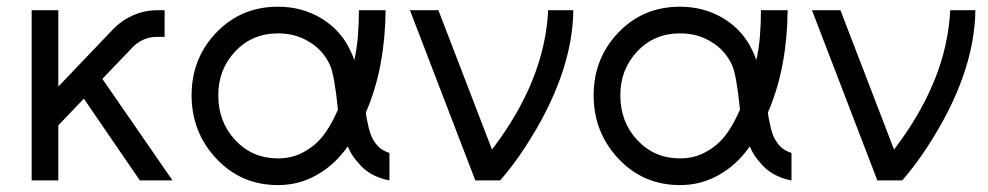

<svg xmlns="http://www.w3.org/2000/svg" viewBox="-20 -530 2901 564"><path d="M73 -500V0H151.3V-161.7L226.3 -240.2L390.8 0H486.8L280.7 -298.3L370.3 -392Q400.2 -421.7 442 -421.7H463.5V-500H442Q404 -500 368.5 -484Q337.2 -469.7 313.3 -445.2L151.3 -275.7V-500Z M796.7 -510.3Q688.7 -510.3 616.2 -435.2Q542.8 -359 542.8 -250Q542.8 -141 616.2 -63.3Q688.7 13.7 796.7 13.7Q859.3 13.7 911.3 -16.5Q964 -46.2 1001.5 -100Q1012.2 -74 1031 -53.3Q1064.2 -11.3 1124 0V-80.8Q1097.8 -88.8 1082.8 -109.5Q1066.3 -131.5 1059.2 -172.7Q1058.2 -177.3 1056.8 -184.2Q1055.5 -191.2 1054.7 -199.5Q1083.8 -266.5 1097.9 -341.8Q1112 -417.2 1112.7 -500H1034.3Q1034.2 -459.7 1031.2 -422.6Q1028.2 -385.5 1020.5 -353.2Q1018.3 -361.2 1015.2 -368.2Q1012.2 -375.2 1009.2 -381.5Q981.7 -440.7 924.5 -475.8Q867.5 -510.3 796.7 -510.3ZM796.7 -432Q848.5 -432 888 -407.2Q929.3 -383.2 950 -337.3Q962.3 -309.7 972.8 -207.8Q963.3 -187 955.1 -171.7Q946.8 -156.3 940.8 -147.7Q915.8 -108.5 877.5 -86.5Q841.8 -64.7 796.7 -64.7Q721.2 -64.7 671.2 -118.3Q621.2 -171.8 621.2 -250Q621.2 -326.5 671.2 -379.3Q721.2 -432 796.7 -432Z M1184.2 -500 1376.2 0H1449.3Q1469.7 -23.7 1487.4 -47.3Q1505.2 -71 1521.2 -95.5Q1661.7 -309.8 1664.2 -500H1590.2Q1585.2 -396 1543.7 -293.7Q1502.2 -191.3 1425.2 -90.7L1267.8 -500Z M1977.7 -510.3Q1869.7 -510.3 1797.2 -435.2Q1723.8 -359 1723.8 -250Q1723.8 -141 1797.2 -63.3Q1869.7 13.7 1977.7 13.7Q2040.3 13.7 2092.3 -16.5Q2145 -46.2 2182.5 -100Q2193.2 -74 2212 -53.3Q2245.2 -11.3 2305 0V-80.8Q2278.8 -88.8 2263.8 -109.5Q2247.3 -131.5 2240.2 -172.7Q2239.2 -177.3 2237.8 -184.2Q2236.5 -191.2 2235.7 -199.5Q2264.8 -266.5 2278.9 -341.8Q2293 -417.2 2293.7 -500H2215.3Q2215.2 -459.7 2212.2 -422.6Q2209.2 -385.5 2201.5 -353.2Q2199.3 -361.2 2196.2 -368.2Q2193.2 -375.2 2190.2 -381.5Q2162.7 -440.7 2105.5 -475.8Q2048.5 -510.3 1977.7 -510.3ZM1977.7 -432Q2029.5 -432 2069 -407.2Q2110.3 -383.2 2131 -337.3Q2143.3 -309.7 2153.8 -207.8Q2144.3 -187 2136.1 -171.7Q2127.8 -156.3 2121.8 -147.7Q2096.8 -108.5 2058.5 -86.5Q2022.8 -64.7 1977.7 -64.7Q1902.2 -64.7 1852.2 -118.3Q1802.2 -171.8 1802.2 -250Q1802.2 -326.5 1852.2 -379.3Q1902.2 -432 1977.7 -432Z M2365.2 -500 2557.2 0H2630.3Q2650.7 -23.7 2668.4 -47.3Q2686.2 -71 2702.2 -95.5Q2842.7 -309.8 2845.2 -500H2771.2Q2766.2 -396 2724.7 -293.7Q2683.2 -191.3 2606.2 -90.7L2448.8 -500Z"/></svg>

Font: Unageo Variable
Style: Regular
Weight: 300
Designer: Richard Sepsi
Foundry: Richard Sepsi
Version: Version 2.200